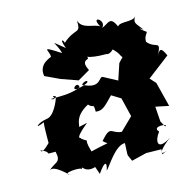

<svg xmlns="http://www.w3.org/2000/svg" viewBox="-69 -617 709 710"><g transform="rotate(-10 286.0 -262.5)"><path d="M504 -128 495 -185 546 -179 514 -271 492 -291 572 -364C556 -393 548 -398 536 -366C561 -429 536 -394 503 -427C500 -448 512 -458 512 -463C499 -470 472 -490 502 -473C477 -502 467 -502 480 -528C470 -507 420 -519 411 -501C387 -546 377 -517 352 -506C375 -534 313 -561 346 -513C324 -525 278 -514 265 -549C272 -494 254 -527 205 -474C212 -478 183 -507 207 -456C141 -500 177 -481 190 -440C109 -483 146 -458 147 -435C154 -433 96 -420 110 -368L167 -347L233 -330L277 -361C245 -412 300 -393 274 -414C265 -418 275 -401 350 -408C376 -400 401 -463 366 -429C417 -391 384 -398 429 -372C427 -410 418 -401 392 -367L377 -304L323 -327C307 -333 312 -283 242 -312C257 -330 274 -322 257 -313C176 -273 228 -339 232 -304C199 -288 174 -285 118 -280C154 -269 111 -299 140 -286C136 -269 120 -215 91 -210C59 -203 32 -174 83 -202C74 -218 81 -148 83 -122C89 -128 51 -80 49 -100C98 -84 50 -80 103 -85C117 -41 95 -50 68 -19C87 -43 146 17 142 8C104 -1 187 -15 188 -4C187 -26 196 20 248 -9C224 -30 231 -18 250 24C276 -22 285 -16 277 17C291 1 324 -70 361 -72C364 -12 359 -36 376 -3L432 -22L490 -26V-7L508 -17C469 2 498 -37 529 -63C473 -20 472 -60 493 -92C464 -117 539 -116 518 -107ZM201 -159C214 -157 188 -195 251 -236C271 -217 271 -242 275 -205C301 -204 310 -217 341 -255L377 -237L401 -166L357 -115C316 -114 321 -149 281 -94C299 -75 319 -92 234 -63C208 -127 243 -92 203 -117C214 -123 169 -105 236 -170Z"/></g></svg>

Font: Asimov Aggro
Style: It
Weight: 500
Designer: Google
Version: Version 2.000980; 2014